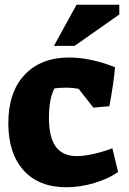

<svg xmlns="http://www.w3.org/2000/svg" viewBox="-20 -775 544 808"><path d="M15 -256Q15 -387 83.5 -460Q152 -533 271 -533Q361 -533 464 -492Q462 -463 455 -415.5Q448 -368 440 -328L373 -322L311 -401Q286 -406 255 -406Q230 -406 209 -403Q186 -359 186 -279Q186 -197 215 -157.5Q244 -118 303 -118Q331 -118 371 -126.5Q411 -135 453 -151L477 -51Q437 -23 377.5 -5Q318 13 259 13Q143 13 79 -58.5Q15 -130 15 -256ZM302 -755H482V-714L294 -582H207Z"/></svg>

Font: Suez One
Style: Regular
Weight: 400
Designer: Michal Sahar
Foundry: Hagilda
Version: Version 1.001